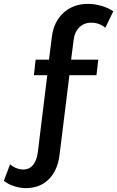

<svg xmlns="http://www.w3.org/2000/svg" viewBox="-139 -772 605 991"><path d="M-119.1 161.1 -86.9 76.2Q-58.6 101.1 -22 103Q12.2 103.5 31.5 79.8Q50.8 56.2 56.2 13.2L105 -383.8H36.1L44.9 -463.9H113.8L128.9 -583Q138.7 -661.1 189.9 -707Q241.2 -752.9 317.9 -752Q352.1 -751.5 386.7 -741Q421.4 -730.5 445.8 -713.9L404.8 -628.9Q372.6 -654.8 334 -654.8Q296.9 -655.8 271.5 -631.8Q246.1 -607.9 241.2 -566.9L228 -463.9H368.2L358.9 -383.8H219.2L168 29.8Q157.7 109.4 111.6 154.5Q65.4 199.7 -9.8 199.2Q-38.6 198.2 -68.8 188Q-99.1 177.7 -119.1 161.1Z"/></svg>

Font: Trueno
Style: Rg
Weight: 400
Designer: Julieta Ulanovsky
Foundry: Julieta Ulanovsky
Version: Version 3.001b